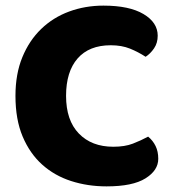

<svg xmlns="http://www.w3.org/2000/svg" viewBox="-20 -645 611 683"><path d="M374 -484Q297 -484 256 -437Q215 -390 215 -304Q215 -217 260.5 -170Q306 -123 383 -123Q424 -123 452.5 -134Q481 -145 507 -159Q524 -145 533.5 -125.5Q543 -106 543 -80Q543 -39 497.5 -10.5Q452 18 359 18Q292 18 233 -1Q174 -20 130 -59.5Q86 -99 60.5 -159.5Q35 -220 35 -304Q35 -382 59.5 -441.5Q84 -501 126.5 -542Q169 -583 226 -604Q283 -625 348 -625Q440 -625 490.5 -595Q541 -565 541 -518Q541 -492 528 -473Q515 -454 498 -443Q472 -460 442.5 -472Q413 -484 374 -484Z"/></svg>

Font: Baloo Paaji
Style: Regular
Weight: 400
Designer: Shuchita Grover and Ek Type
Foundry: Ek Type
Version: Version 1.443;PS 1.000;hotconv 16.6.51;makeotf.lib2.5.65220;